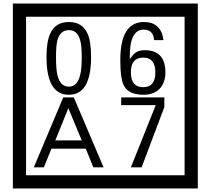

<svg xmlns="http://www.w3.org/2000/svg" viewBox="-20 -980 1195 1090"><path d="M1103 90H53V-960H1103ZM1028 15V-885H128V15ZM497 -656Q497 -442 371 -442Q244 -442 244 -656Q244 -744 265 -789Q294 -855 371 -855Q448 -855 477 -789Q497 -745 497 -656ZM444 -656Q444 -723 435 -752Q420 -809 371 -809Q322 -809 306 -752Q298 -723 298 -656Q298 -587 306 -553Q322 -488 371 -488Q419 -488 435 -554Q444 -587 444 -656ZM919 -569Q919 -511 886.5 -476.5Q854 -442 795 -442Q711 -442 684 -493Q663 -531 663 -639Q663 -855 797 -855Q895 -855 908 -752H855Q850 -812 796 -812Q713 -812 717 -645Q738 -673 748 -680Q768 -695 801 -695Q919 -695 919 -569ZM862 -569Q862 -653 793 -653Q723 -653 723 -569Q723 -485 793 -485Q862 -485 862 -569ZM568 -30H510L467 -136H272L229 -30H172L339 -427H399ZM444 -183 368 -366 294 -183ZM913 -372 784 -30H723L864 -383H668V-427H913Z"/></svg>

Font: Unicode BMP Fallback SIL
Style: Regular
Weight: 400
Foundry: NRSI, SIL International
Version: Version 5.1 Based on Unicode 5.1